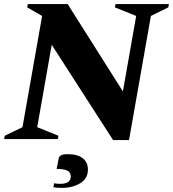

<svg xmlns="http://www.w3.org/2000/svg" viewBox="-45 -680 846 939"><path d="M-25 0 -22 -16 65 -58 161 -602 88 -644 91 -660H286L556 -233L621 -602L517 -644L520 -660H781L778 -644L693 -602L586 5H508L208 -461L137 -58L241 -16L238 0ZM256 239Q246 239 234.5 238Q223 237 216 235L220 216Q227 218 236 218.5Q245 219 250 219Q301 219 301 183Q301 163 284 154.5Q267 146 232 146L242 95Q243 86 253 80Q263 74 286 74Q335 74 360 94Q385 114 385 150Q385 193 347.5 216Q310 239 256 239Z"/></svg>

Font: Spectral ExtraBold
Style: Italic
Weight: 800
Italic angle: -10°
Designer: Jean-Baptiste Levee
Foundry: Production Type
Version: Version 2.001